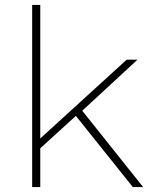

<svg xmlns="http://www.w3.org/2000/svg" viewBox="-20 -762 611 782"><path d="M111 0V-742H144V-198L496 -519H540L315 -311L563 0H521L289 -290L144 -158V0Z"/></svg>

Font: Montserrat ExtraLight
Style: Regular
Weight: 200
Designer: Julieta Ulanovsky
Foundry: Julieta Ulanovsky
Version: Version 9.000; ttfautohint (v1.8.4.7-5d5b)